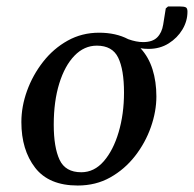

<svg xmlns="http://www.w3.org/2000/svg" viewBox="-20 -563 599 593"><path d="M220 10Q131 10 88.5 -45Q46 -100 46 -186Q46 -234 63.5 -282.5Q81 -331 113 -372Q145 -413 189 -437.5Q233 -462 286 -462Q338 -462 376 -442Q401 -433 422 -433Q451 -433 465.5 -447.5Q480 -462 484 -487L492 -537L499 -543H536Q548 -543 553.5 -540.5Q559 -538 559 -527Q559 -498 543.5 -472Q528 -446 501 -429Q474 -412 439 -412Q425 -412 414 -414Q439 -387 451 -349Q463 -311 463 -265Q463 -219 446 -170.5Q429 -122 397 -81Q365 -40 320.5 -15Q276 10 220 10ZM231 -31Q271 -31 300.5 -65Q330 -99 346.5 -155Q363 -211 363 -277Q363 -348 345 -385Q327 -422 279 -422Q240 -422 210 -391Q180 -360 163 -305Q146 -250 146 -178Q146 -108 164 -69.5Q182 -31 231 -31Z"/></svg>

Font: Spectral Medium
Style: Italic
Weight: 500
Italic angle: -10°
Designer: Jean-Baptiste Levee
Foundry: Production Type
Version: Version 2.001